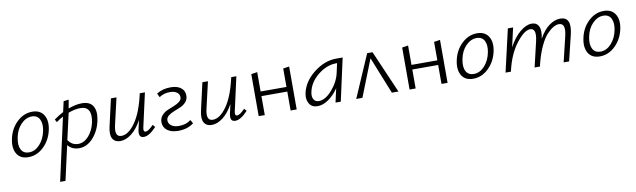

<svg xmlns="http://www.w3.org/2000/svg" viewBox="-44 -1009 6084 1836"><g transform="rotate(-10 2998.5 -91.0)"><path d="M169 4Q92 4 58.5 -51Q25 -106 43 -193Q62 -290 128.5 -354Q195 -418 279 -418Q355 -418 389.5 -363.5Q424 -309 406 -221Q386 -125 320 -60.5Q254 4 169 4ZM183 -40Q242 -40 288.5 -91.5Q335 -143 350 -219Q364 -287 342.5 -330.5Q321 -374 267 -374Q210 -374 162 -325Q114 -276 99 -196Q85 -124 107.5 -82Q130 -40 183 -40Z M760 -415Q838 -415 867.5 -365.5Q897 -316 880 -231Q861 -133 800.5 -64.5Q740 4 662 4Q594 4 553 -45L478 289H426L561 -321Q526 -303 495 -279L479 -306Q520 -337 570 -363L593 -465L643 -471L628 -388Q701 -415 760 -415ZM825 -218Q855 -372 737 -372Q686 -372 621 -348L563 -92Q600 -38 660 -38Q716 -38 761.5 -88Q807 -138 825 -218Z M1392 -94 1412 -70Q1342 5 1290 5Q1235 5 1250 -69L1271 -162Q1225 -78 1170 -36.5Q1115 5 1061 5Q1010 5 987.5 -33Q965 -71 983 -149L1043 -413H1097L1037 -154Q1011 -42 1080 -42Q1149 -42 1216 -137Q1283 -232 1323 -413H1373L1299 -82Q1291 -42 1316 -42Q1342 -42 1392 -94Z M1623 5Q1557 5 1518 -24.5Q1479 -54 1479 -105Q1479 -142 1502 -168.5Q1525 -195 1557 -209Q1589 -223 1621.5 -235.5Q1654 -248 1677 -266Q1700 -284 1700 -309Q1700 -338 1675.5 -356Q1651 -374 1609 -374Q1546 -374 1504 -343L1486 -381Q1543 -418 1623 -418Q1685 -418 1721.5 -390.5Q1758 -363 1758 -315Q1758 -278 1735.5 -252.5Q1713 -227 1680.5 -213Q1648 -199 1615.5 -186.5Q1583 -174 1560.5 -155.5Q1538 -137 1538 -111Q1538 -80 1565 -60Q1592 -40 1638 -40Q1710 -40 1755 -77L1775 -42Q1715 5 1623 5Z M2280 -94 2300 -70Q2230 5 2178 5Q2123 5 2138 -69L2159 -162Q2113 -78 2058 -36.5Q2003 5 1949 5Q1898 5 1875.5 -33Q1853 -71 1871 -149L1931 -413H1985L1925 -154Q1899 -42 1968 -42Q2037 -42 2104 -137Q2171 -232 2211 -413H2261L2187 -82Q2179 -42 2204 -42Q2230 -42 2280 -94Z M2715 -408 2774 -417V0H2715V-184H2464V0H2405V-408L2464 -417V-229H2715Z M3229 -413H3293L3202 0H3151L3181 -134Q3139 -72 3084.5 -34Q3030 4 2977 4Q2922 4 2897 -37.5Q2872 -79 2884 -138Q2908 -250 3013 -331.5Q3118 -413 3229 -413ZM2997 -42Q3061 -42 3126.5 -117Q3192 -192 3211 -278L3231 -369H3222Q3131 -369 3045.5 -301Q2960 -233 2941 -138Q2932 -95 2948 -68.5Q2964 -42 2997 -42Z M3762 0H3698L3554 -359L3412 0H3352L3531 -413H3583Z M4180 -408 4239 -417V0H4180V-184H3929V0H3870V-408L3929 -417V-229H4180Z M4488 4Q4411 4 4377.5 -51Q4344 -106 4362 -193Q4381 -290 4447.5 -354Q4514 -418 4598 -418Q4674 -418 4708.5 -363.5Q4743 -309 4725 -221Q4705 -125 4639 -60.5Q4573 4 4488 4ZM4502 -40Q4561 -40 4607.5 -91.5Q4654 -143 4669 -219Q4683 -287 4661.5 -330.5Q4640 -374 4586 -374Q4529 -374 4481 -325Q4433 -276 4418 -196Q4404 -124 4426.5 -82Q4449 -40 4502 -40Z M5405 -418Q5520 -418 5480 -251L5419 0H5366L5425 -246Q5454 -368 5384 -368Q5359 -368 5330 -351.5Q5301 -335 5267.5 -300Q5234 -265 5201.5 -197Q5169 -129 5145 -38L5136 0H5084L5142 -246Q5156 -311 5146 -339.5Q5136 -368 5106 -368Q5048 -368 4970 -267Q4892 -166 4855 -5L4854 0H4802L4897 -413H4948L4906 -228Q4955 -319 5015 -368.5Q5075 -418 5129 -418Q5177 -418 5196.5 -378Q5216 -338 5199 -259Q5245 -342 5299 -380Q5353 -418 5405 -418Z M5718 4Q5641 4 5607.5 -51Q5574 -106 5592 -193Q5611 -290 5677.5 -354Q5744 -418 5828 -418Q5904 -418 5938.5 -363.5Q5973 -309 5955 -221Q5935 -125 5869 -60.5Q5803 4 5718 4ZM5732 -40Q5791 -40 5837.5 -91.5Q5884 -143 5899 -219Q5913 -287 5891.5 -330.5Q5870 -374 5816 -374Q5759 -374 5711 -325Q5663 -276 5648 -196Q5634 -124 5656.5 -82Q5679 -40 5732 -40Z"/></g></svg>

Font: EauTestInfant Semilight
Style: Italic
Weight: 300
Italic angle: -12°
Designer: Christian Thalmann (Catharsis Fonts)
Version: Version 0.001;PS 000.001;hotconv 1.0.88;makeotf.lib2.5.64775